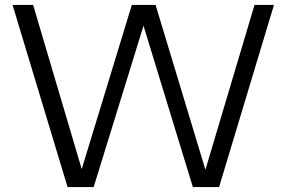

<svg xmlns="http://www.w3.org/2000/svg" viewBox="-20 -760 1164 780"><path d="M254.5 0 31 -740H114.5L312 -73L515.5 -740H612L814.5 -70.5L1014 -740H1093L870 0H763.5L563 -655.5L360.5 0Z"/></svg>

Font: Encode Sans Semi Expanded
Style: Regular
Weight: 400
Width: 6
Designer: Multiple Designers
Foundry: Impallari Type
Version: Version 3.000; ttfautohint (v1.8.3) -l 8 -r 50 -G 200 -x 14 